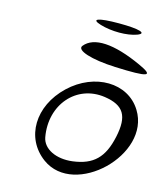

<svg xmlns="http://www.w3.org/2000/svg" viewBox="-155 -1210 1167 1352"><g transform="rotate(15 429.0 -534.5)"><path d="M298 -547C124 -382 119 -147 287 -24C555 171 994 -254 818 -538C715 -706 470 -710 298 -547ZM248 -185C207 -414 367 -598 580 -567C722 -546 764 -477 730 -318C696 -159 625 -90 478 -71C360 -56 263 -103 248 -185ZM334 -874C303 -835 421 -797 596 -790C841 -780 878 -794 755 -850C546 -946 398 -954 334 -874ZM422 -1050C505 -1025 618 -1025 686 -1050C753 -1075 692 -1094 542 -1094C392 -1094 339 -1075 422 -1050Z"/></g></svg>

Font: Venom Sans
Style: Obl
Weight: 400
Version: Version 1.001